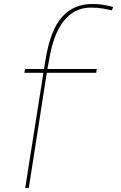

<svg xmlns="http://www.w3.org/2000/svg" viewBox="-20 -730 604 960"><path d="M214 -366 124 210H106L197 -366H102L105 -385H200L207 -428Q231 -578 289 -644Q347 -710 441 -710Q471 -710 499 -705.5Q527 -701 546 -695L539 -678Q520 -683 493 -687.5Q466 -692 434 -692Q353 -692 299.5 -626Q246 -560 225 -427L217 -385H464L461 -366Z"/></svg>

Font: Georama Thin
Style: Italic
Weight: 100
Italic angle: -9°
Designer: Jean-Baptiste Levee
Foundry: Production Type
Version: Version 1.000